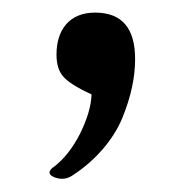

<svg xmlns="http://www.w3.org/2000/svg" viewBox="-20 -124 299 297"><path d="M127 -104.5C87.4 -104.5 67.4 -78.1 67.4 -39.6C67.4 -24.9 70.8 -13.7 77.6 -5.9C84.5 2.4 99.1 11.7 121.6 22C121.1 39.6 115.2 59.6 104 82.5C92.3 105.5 78.6 122.6 62.5 134.8C61 135.3 60.1 136.2 59.6 137.2C54.2 142.6 56.2 147 64.5 150.4C73.7 153.8 83 153.3 91.3 147.9C127.9 124.5 155.8 91.3 169.4 58.1C183.1 24.4 189 -5.4 189 -32.7C189 -80.6 168.5 -104.5 127 -104.5Z"/></svg>

Font: Parastoo
Style: Regular
Weight: 400
Foundry: Saber Rastikerdar (saber.rastikerdar@gmail.com)
Version: Version 2.0.1